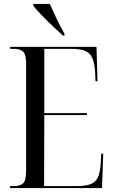

<svg xmlns="http://www.w3.org/2000/svg" viewBox="-20 -951 576 971"><path d="M31 0V-10H50Q83 -10 97.5 -24.5Q112 -39 112 -85V-629Q112 -675 97.5 -689.5Q83 -704 50 -704H31V-714H468L473 -540H463L461 -587Q458 -633 446.5 -658.5Q435 -684 409.5 -694Q384 -704 339 -704H204V-379H420V-369H204L203 -10H367Q412 -10 437.5 -19.5Q463 -29 474.5 -53Q486 -77 489 -120L492 -174H502L496 0ZM298 -771Q275 -792 245 -820.5Q215 -849 188.5 -876.5Q162 -904 149 -921V-931H232Q247 -897 266 -857Q285 -817 306 -781V-771Z"/></svg>

Font: Noto Serif Display Condensed
Style: Regular
Weight: 400
Width: 3
Designer: Monotype Design Team
Foundry: Monotype Imaging Inc.
Version: Version 2.009